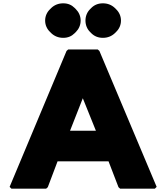

<svg xmlns="http://www.w3.org/2000/svg" viewBox="-20 -1130 1000 1157"><path d="M530 -1082 523 -1075C505 -1057 495 -1033 495 -1006C495 -979 505 -955 523 -937L530 -930C548 -912 571 -902 600 -902C629 -902 653 -912 672 -930L679 -937C698 -955 709 -979 709 -1006C709 -1033 698 -1057 679 -1075L672 -1082C653 -1100 629 -1110 600 -1110C571 -1110 548 -1100 530 -1082ZM289 -1082 282 -1075C263 -1057 252 -1033 252 -1006C252 -979 263 -955 282 -937L289 -930C308 -912 332 -902 361 -902C390 -902 412 -912 430 -930L437 -937C455 -955 466 -979 466 -1006C466 -1033 455 -1057 437 -1075L430 -1082C412 -1100 390 -1110 361 -1110C332 -1110 308 -1100 289 -1082ZM569 -832H391L381 -823L38 -4L49 7H258L268 -2L327 -158H634L694 -2L704 7H913L924 -4L579 -823ZM402 -342 479 -538 558 -342Z"/></svg>

Font: Hussar Woodtype
Style: Ultra
Weight: 900
Foundry: Cannot Into Space Fonts
Version: Version 1.07